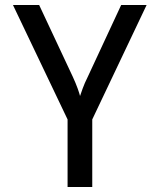

<svg xmlns="http://www.w3.org/2000/svg" viewBox="-20 -750 640 770"><path d="M251 0V-271L32 -730H137L272 -442Q284 -416 291.5 -395Q299 -374 301 -365Q304 -374 311.5 -395Q319 -416 332 -442L466 -730H568L350 -271V0Z"/></svg>

Font: Pitagon Sans Mono Medium
Style: Regular
Weight: 500
Monospace: yes
Designer: Travis Tran
Foundry: Pitagon
Version: Version 1.001; ttfautohint (v1.8.4.7-5d5b);gftools[0.9.26]